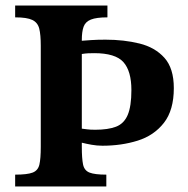

<svg xmlns="http://www.w3.org/2000/svg" viewBox="-20 -677 681 697"><path d="M366 0H35V-43Q79 -43 98.5 -50.5Q118 -58 123 -79.5Q128 -101 128 -144V-511Q128 -551 122.5 -573Q117 -595 97.5 -604.5Q78 -614 35 -614V-657H370V-614Q330 -614 310 -606Q290 -598 283.5 -580Q277 -562 277 -532V-529Q288 -530 311 -531.5Q334 -533 363 -533Q430 -533 486.5 -519Q543 -505 577 -467Q611 -429 611 -357Q611 -277 575 -231Q539 -185 480 -166.5Q421 -148 352 -148Q332 -148 312.5 -151.5Q293 -155 277 -159V-144Q277 -102 281.5 -80Q286 -58 305 -50.5Q324 -43 366 -43ZM326 -206Q372 -206 401 -217Q430 -228 443.5 -259.5Q457 -291 457 -350Q457 -419 428 -451.5Q399 -484 322 -484Q309 -484 299.5 -483.5Q290 -483 277 -481V-210Q286 -209 296.5 -207.5Q307 -206 326 -206Z"/></svg>

Font: STIX Two Text
Style: Bold
Weight: 700
Designer: Ross Mills, John Hudson & Paul Hanslow, Tiro Typeworks Ltd; with prior portions MicroPress Inc., and Coen Hoffman.
Foundry: Tiro Typeworks Ltd
Version: Version 2.13 b171